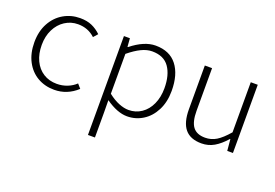

<svg xmlns="http://www.w3.org/2000/svg" viewBox="-105 -849 1998 1394"><g transform="rotate(20 894.0 -152.0)"><path d="M56 -263Q56 -348 90.5 -411Q125 -474 183 -507.5Q241 -541 310 -541Q363 -541 401.5 -524Q440 -507 472 -476L443 -443Q389 -494 311 -494Q256 -494 210.5 -464.5Q165 -435 139 -382.5Q113 -330 113 -263Q113 -195 137.5 -143Q162 -91 207 -62.5Q252 -34 311 -34Q354 -34 392 -49Q430 -64 457 -90L485 -58Q408 13 308 13Q236 13 179 -20Q122 -53 89 -115.5Q56 -178 56 -263Z M652 -527H698L703 -462H707Q806 -541 893 -541Q1002 -541 1058 -469Q1114 -397 1114 -271Q1114 -185 1081 -120.5Q1048 -56 992.5 -21.5Q937 13 871 13Q796 13 705 -51L706 45V237H652ZM1058 -271Q1058 -373 1016 -433Q974 -493 884 -493Q844 -493 800.5 -472Q757 -451 706 -409V-101Q749 -67 790 -50.5Q831 -34 866 -34Q921 -34 965 -64Q1009 -94 1033.5 -148Q1058 -202 1058 -271Z M1277 -189V-527H1333V-197Q1333 -113 1362.5 -74Q1392 -35 1457 -35Q1504 -35 1543.5 -59Q1583 -83 1632 -140V-527H1686V0H1642L1634 -88H1631Q1587 -38 1543 -12.5Q1499 13 1446 13Q1360 13 1318.5 -37Q1277 -87 1277 -189Z"/></g></svg>

Font: Nebula Sans Light
Style: Regular
Weight: 300
Designer: Paul D. Hunt for Adobe (as Source Sans)
Foundry: Nebula Entertainment & Broadcasting LLC
Version: Version 1.010